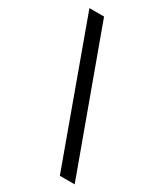

<svg xmlns="http://www.w3.org/2000/svg" viewBox="-182 -789 736 864"><g transform="rotate(30 185.5 -357.0)"><path d="M94 -717H18L280 3H357Z"/></g></svg>

Font: Noto Sans Thai Looped ExtraCondensed
Style: Regular
Weight: 400
Width: 2
Designer: Sasikarn Vongin, Ben Mitchell
Foundry: The Fontpad Ltd
Version: Version 1.001